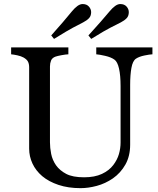

<svg xmlns="http://www.w3.org/2000/svg" viewBox="-20 -932 796 968"><path d="M748.5 -658.2Q734.9 -657.7 708.5 -652.3Q682.1 -647 665.5 -636.2Q648.9 -625 642.6 -589.8Q636.2 -554.7 636.2 -503.9V-202.6Q636.2 -145 612.3 -102.5Q588.4 -60.1 549.3 -32.7Q510.7 -6.3 468 5.1Q425.3 16.6 386.2 16.6Q323.7 16.6 274.9 0.2Q226.1 -16.1 192.9 -43.9Q160.2 -71.8 143.6 -107.7Q127 -143.6 127 -182.6V-592.3Q127 -609.4 121.3 -620.8Q115.7 -632.3 98.6 -642.1Q86.4 -648.9 67.4 -653.1Q48.3 -657.2 36.1 -658.2V-692.9H324.7V-658.2Q311 -657.7 290.3 -653.8Q269.5 -649.9 259.8 -646.5Q243.2 -640.6 237.5 -627Q231.9 -613.3 231.9 -597.2V-214.4Q231.9 -186.5 238 -156Q244.1 -125.5 262.2 -99.1Q281.2 -72.3 314 -55.2Q346.7 -38.1 403.8 -38.1Q457.5 -38.1 493.9 -55.2Q530.3 -72.3 551.3 -100.1Q571.3 -126.5 579.6 -155.3Q587.9 -184.1 587.9 -213.4V-497.6Q587.9 -551.8 580.1 -586.2Q572.3 -620.6 557.1 -631.3Q540 -643.6 510.5 -650.4Q481 -657.2 465.3 -658.2V-692.9H748.5ZM399.4 -819.3Q367.7 -802.7 346.4 -791.7Q325.2 -780.8 252.4 -735.8L238.3 -753.4Q275.9 -795.4 296.6 -819.8Q317.4 -844.2 342.8 -875Q356.4 -891.6 370.1 -901.6Q383.8 -911.6 396.5 -911.6Q417 -911.6 428.2 -898.9Q439.5 -886.2 439.5 -870.6Q439.5 -851.6 428.5 -840.1Q417.5 -828.6 399.4 -819.3ZM589.4 -819.3Q557.6 -802.7 535.2 -791.7Q512.7 -780.8 439.9 -735.8L425.8 -753.4Q463.9 -795.9 486.6 -821.3Q509.3 -846.7 532.7 -875Q546.4 -891.6 560.1 -901.6Q573.7 -911.6 586.4 -911.6Q606.9 -911.6 618.2 -898.9Q629.4 -886.2 629.4 -870.6Q629.4 -851.6 618.4 -840.1Q607.4 -828.6 589.4 -819.3Z"/></svg>

Font: UniBurma_GGSerif
Style: Book
Weight: 400
Designer: Victor San Kho Lin (for Burmese only and related typography optimization with it)
Foundry: http://www.unimm.org
Version: 2.0